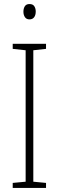

<svg xmlns="http://www.w3.org/2000/svg" viewBox="-20 -931 291 951"><path d="M208 0H43V-25L107 -31V-682L43 -689V-714H208V-689L145 -682V-31L208 -25ZM126 -911Q143 -911 150 -900Q157 -889 157 -874Q157 -856 149 -845.5Q141 -835 126 -835Q111 -835 103.5 -846Q96 -857 96 -873Q96 -889 103 -900Q110 -911 126 -911Z"/></svg>

Font: Noto Sans Kannada Condensed ExtraLight
Style: Regular
Weight: 200
Width: 3
Designer: Jelle Bosma - Monotype Design Team
Foundry: Monotype Imaging Inc.
Version: Version 2.005; ttfautohint (v1.8.4.7-5d5b)